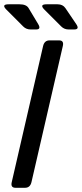

<svg xmlns="http://www.w3.org/2000/svg" viewBox="-25 -892 389 912"><path d="M5.4 -846.2Q-20 -871.6 15.6 -871.6H67.9Q100.1 -871.6 110.8 -853.5L156.2 -777.8Q171.9 -752 146.5 -752H120.6Q99.6 -752 85.4 -766.1ZM186 -846.2Q160.6 -871.6 196.3 -871.6H248.5Q273.4 -871.6 285.6 -853.5L336.9 -777.8Q354.5 -752 327.1 -752H301.3Q280.3 -752 266.1 -766.1ZM48.8 0Q24.4 0 30.8 -26.9L179.7 -673.3Q186 -700.2 210.4 -700.2H255.4Q279.8 -700.2 273.4 -673.3L124.5 -26.9Q118.2 0 93.8 0Z"/></svg>

Font: Istok Web
Style: Italic
Weight: 400
Italic angle: -13°
Designer: Andrey V. Panov
Foundry: Andrey V. Panov
Version: Version 1.0.2g